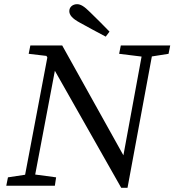

<svg xmlns="http://www.w3.org/2000/svg" viewBox="-20 -887 833 917"><path d="M10 0H242L248 -40L136 -55H117L18 -40L10 0ZM90 0H138L265 -670H217L90 0ZM559 10H589L604 -83L277 -670H125L117 -630L244 -615L191 -639L559 10ZM549 -630 671 -615H690L785 -630L793 -670H557L549 -630ZM589 10 715 -670H666L555 -67L589 10ZM503 -736C473 -767 442 -798 410 -829C382 -857 365 -867 348 -867C328 -867 311 -854 311 -834C311 -816 324 -799 361 -779C401 -757 443 -734 485 -712L503 -736Z"/></svg>

Font: Source Serif Variable
Style: Italic
Weight: 389
Italic angle: -12°
Designer: Frank Grießhammer
Foundry: Adobe Systems Incorporated
Version: Version 3.001;hotconv 1.0.111;makeotfexe 2.5.65597